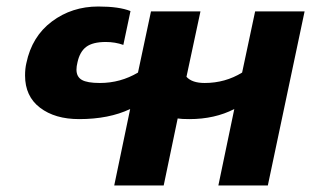

<svg xmlns="http://www.w3.org/2000/svg" viewBox="-20 -570 956 590"><path d="M380 -235Q315 -204 223 -204Q149 -204 103 -239Q57 -274 57 -338Q57 -359 61 -376Q78 -458 139.5 -504Q201 -550 282 -550Q346 -550 381 -536L359 -432Q334 -441 305 -441Q265 -441 245 -426Q225 -411 218 -378Q215 -366 215 -356Q215 -334 231.5 -324.5Q248 -315 287 -315Q350 -315 404 -347L444 -535H596L553 -334Q570 -315 609 -315Q672 -315 724 -347L764 -535H916L803 0H651L700 -235Q640 -204 562 -204Q537 -204 526 -206L483 0H331Z"/></svg>

Font: Prompt SemiBold
Style: Italic
Weight: 600
Italic angle: -12°
Designer: Katatrad Team
Foundry: CadsonDemak
Version: Version 1.001